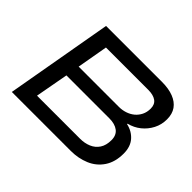

<svg xmlns="http://www.w3.org/2000/svg" viewBox="-142 -925 1164 1164"><g transform="rotate(45 439.5 -343.5)"><path d="M62 0 183 -687H662Q720 -687 761 -671Q802 -655 823.5 -624.5Q845 -594 845 -548Q845 -502 825 -463.5Q805 -425 771.5 -398Q738 -371 694 -360V-356Q744 -345 775 -309.5Q806 -274 806 -215Q806 -143 773.5 -94.5Q741 -46 686.5 -23Q632 0 568 0ZM186 -92H556Q594 -92 626 -105.5Q658 -119 677 -147.5Q696 -176 696 -221Q696 -263 668.5 -284Q641 -305 593 -305H225ZM240 -395H586Q613 -395 639 -403.5Q665 -412 685 -428.5Q705 -445 717 -469Q729 -493 729 -524Q729 -560 705 -577Q681 -594 638 -594H275Z"/></g></svg>

Font: Archivo Expanded
Style: Italic
Weight: 400
Width: 7
Italic angle: -10°
Designer: Hector Gatti
Foundry: Omnibus-Type
Version: Version 2.001